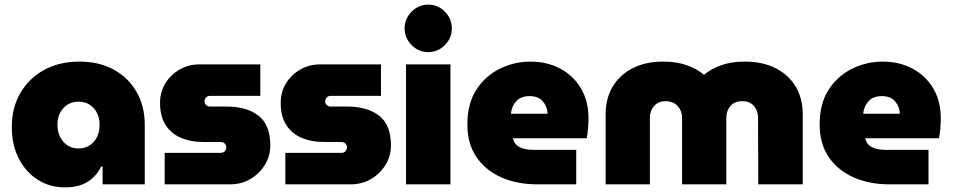

<svg xmlns="http://www.w3.org/2000/svg" viewBox="-20 -796 4113 829"><path d="M260 13Q195 13 143 -20Q91 -53 61 -111.5Q31 -170 31 -248Q31 -331 68 -394.5Q105 -458 170.5 -494Q236 -530 323 -530Q408 -530 471 -495.5Q534 -461 569.5 -399.5Q605 -338 605 -257V0H423V-77H417Q397 -36 359 -11.5Q321 13 260 13ZM319 -155Q359 -155 384.5 -183.5Q410 -212 410 -258Q410 -301 384.5 -329Q359 -357 319 -357Q279 -357 253.5 -329Q228 -301 228 -258Q228 -213 253.5 -184Q279 -155 319 -155Z M691 0V-136H933Q944 -136 950.5 -143Q957 -150 957 -160Q957 -169 950.5 -176Q944 -183 933 -183H855Q804 -183 762 -200.5Q720 -218 695.5 -255.5Q671 -293 671 -352Q671 -398 693.5 -435.5Q716 -473 755 -495.5Q794 -518 841 -518H1104V-382H886Q876 -382 869.5 -375Q863 -368 863 -359Q863 -350 869.5 -343Q876 -336 886 -336H958Q1045 -336 1096 -296.5Q1147 -257 1147 -168Q1147 -122 1123.5 -84Q1100 -46 1061 -23Q1022 0 973 0Z M1212 0V-136H1454Q1465 -136 1471.5 -143Q1478 -150 1478 -160Q1478 -169 1471.5 -176Q1465 -183 1454 -183H1376Q1325 -183 1283 -200.5Q1241 -218 1216.5 -255.5Q1192 -293 1192 -352Q1192 -398 1214.5 -435.5Q1237 -473 1276 -495.5Q1315 -518 1362 -518H1625V-382H1407Q1397 -382 1390.5 -375Q1384 -368 1384 -359Q1384 -350 1390.5 -343Q1397 -336 1407 -336H1479Q1566 -336 1617 -296.5Q1668 -257 1668 -168Q1668 -122 1644.5 -84Q1621 -46 1582 -23Q1543 0 1494 0Z M1733 0V-518H1925V0ZM1829 -571Q1787 -571 1757 -601.5Q1727 -632 1727 -673Q1727 -715 1757 -745.5Q1787 -776 1829 -776Q1871 -776 1901 -745.5Q1931 -715 1931 -673Q1931 -632 1901 -601.5Q1871 -571 1829 -571Z M2300 0Q2213 0 2145 -30Q2077 -60 2037.5 -117.5Q1998 -175 1998 -258Q1998 -349 2037 -409Q2076 -469 2138.5 -499.5Q2201 -530 2270 -530Q2341 -530 2397.5 -500.5Q2454 -471 2487.5 -416Q2521 -361 2521 -284Q2521 -265 2519 -240.5Q2517 -216 2513 -199H2195Q2200 -173 2223 -161Q2246 -149 2283 -149H2468V0ZM2186 -305H2344Q2344 -334 2324.5 -357.5Q2305 -381 2267 -381Q2229 -381 2209 -359Q2189 -337 2186 -305Z M2595 0V-302Q2595 -372 2626 -423Q2657 -474 2712.5 -502Q2768 -530 2843 -530Q2902 -530 2946.5 -514Q2991 -498 3018 -474H3021Q3049 -498 3093 -514Q3137 -530 3196 -530Q3272 -530 3328 -502Q3384 -474 3415 -423Q3446 -372 3446 -302V0H3254L3253 -289Q3253 -317 3235.5 -338Q3218 -359 3185 -359Q3151 -359 3133.5 -338Q3116 -317 3116 -289V0H2925V-289Q2925 -317 2906 -338Q2887 -359 2854 -359Q2822 -359 2804 -338Q2786 -317 2786 -289V0Z M3821 0Q3734 0 3666 -30Q3598 -60 3558.5 -117.5Q3519 -175 3519 -258Q3519 -349 3558 -409Q3597 -469 3659.5 -499.5Q3722 -530 3791 -530Q3862 -530 3918.5 -500.5Q3975 -471 4008.5 -416Q4042 -361 4042 -284Q4042 -265 4040 -240.5Q4038 -216 4034 -199H3716Q3721 -173 3744 -161Q3767 -149 3804 -149H3989V0ZM3707 -305H3865Q3865 -334 3845.5 -357.5Q3826 -381 3788 -381Q3750 -381 3730 -359Q3710 -337 3707 -305Z"/></svg>

Font: MuseoModerno Black
Style: Regular
Weight: 900
Designer: Pablo Cosgaya, Héctor Gatti, Marcela Romero, and the Authors of The MuseoModerno Project.
Foundry: Omnibus-Type Team
Version: Version 1.001